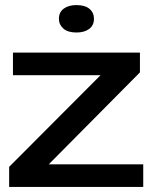

<svg xmlns="http://www.w3.org/2000/svg" viewBox="-20 -736 602 756"><path d="M16 0V-79L376 -440H31V-529H531V-451L172 -89H544V0ZM281 -608Q247 -608 229.5 -623.5Q212 -639 212 -662Q212 -688 231 -702Q250 -716 281 -716Q315 -716 332.5 -701Q350 -686 350 -662Q350 -636 331 -622Q312 -608 281 -608Z"/></svg>

Font: Mona Sans Expanded Medium
Style: Regular
Weight: 500
Width: 7
Designer: Deni Anggara
Foundry: GitHub
Version: Version 2.000